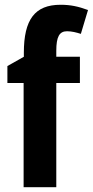

<svg xmlns="http://www.w3.org/2000/svg" viewBox="-20 -785 389 805"><path d="M315 -437V-547H216V-572C216 -631 229 -654 261 -654C281 -654 300 -649 319 -643L349 -743C308 -758 276 -765 234 -765C126 -765 80 -703 80 -564V-547L11 -508V-437H79V0H216V-437Z"/></svg>

Font: Noto Sans Hebrew Condensed
Style: Bold
Weight: 700
Width: 3
Designer: Monotype Design Team
Foundry: Monotype Imaging Inc.
Version: Version 2.004